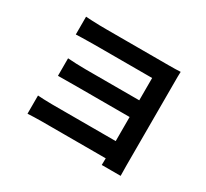

<svg xmlns="http://www.w3.org/2000/svg" viewBox="-151 -952 1302 1215"><g transform="rotate(30 500.0 -344.5)"><path d="M157 -726Q173 -725 200 -723.5Q227 -722 256 -721.5Q285 -721 308 -721Q333 -721 369.5 -721Q406 -721 448 -721Q490 -721 535 -721Q580 -721 622.5 -721Q665 -721 701 -721Q737 -721 763 -721Q786 -721 810.5 -721.5Q835 -722 850 -723Q849 -711 849 -687.5Q849 -664 849 -642Q849 -630 849 -587.5Q849 -545 849 -485Q849 -425 849 -358Q849 -291 849 -226.5Q849 -162 849 -112Q849 -62 849 -38Q849 -22 849.5 0Q850 22 850 37H712Q712 27 712.5 11.5Q713 -4 713 -21Q713 -38 713 -50Q713 -81 713 -131Q713 -181 713 -239.5Q713 -298 713 -356.5Q713 -415 713 -466.5Q713 -518 713 -553.5Q713 -589 713 -599Q701 -599 673.5 -599Q646 -599 609 -599Q572 -599 530 -599Q488 -599 446.5 -599Q405 -599 369 -599Q333 -599 308 -599Q285 -599 255.5 -598.5Q226 -598 199.5 -597.5Q173 -597 157 -596ZM190 -441Q216 -439 251.5 -437.5Q287 -436 322 -436Q338 -436 375 -436Q412 -436 460.5 -436Q509 -436 560.5 -436Q612 -436 658 -436Q704 -436 736 -436Q768 -436 776 -436V-314Q768 -314 736 -314Q704 -314 658 -314Q612 -314 560.5 -314Q509 -314 460.5 -314Q412 -314 375.5 -314Q339 -314 323 -314Q288 -314 250 -313.5Q212 -313 190 -313ZM143 -142Q159 -141 186 -139.5Q213 -138 247 -138Q266 -138 308.5 -138Q351 -138 406 -138Q461 -138 520 -138Q579 -138 633 -138Q687 -138 725.5 -138Q764 -138 777 -138V-12Q760 -12 720 -12Q680 -12 626.5 -12Q573 -12 515 -12Q457 -12 403 -12Q349 -12 307 -12Q265 -12 246 -12Q220 -12 190 -11Q160 -10 143 -9Z"/></g></svg>

Font: Farlight84_Sys_V01
Style: Bold
Weight: 700
Designer: Monotype Design Team, Nadine Chahine and Nizar Qandah
Foundry: Monotype Imaging Inc.
Version: Version 2.004;October 31, 2024;FontCreator 14.0.0.2814 64-bi